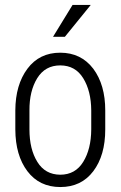

<svg xmlns="http://www.w3.org/2000/svg" viewBox="-20 -753 493 783"><path d="M100.1 -225.1Q100.1 -144.5 132.3 -92.8Q164.1 -41 225.6 -40.5Q287.1 -40.5 319.3 -92.8Q351.6 -145 352.1 -225.1V-302.7Q351.6 -381.8 319.3 -434.1Q287.1 -486.3 225.6 -486.3Q164.1 -486.3 131.8 -434.1Q99.6 -381.8 100.1 -302.7ZM42.5 -302.7Q43 -407.2 91.8 -472.7Q140.6 -538.1 225.6 -538.1Q310.5 -538.1 360.4 -472.7Q409.2 -407.2 409.2 -302.7V-225.1Q409.2 -119.1 360.4 -54.7Q311.5 9.8 226.1 9.8Q140.6 9.8 91.8 -54.7Q43 -119.1 42.5 -225.1ZM275.9 -732.9H350.1L244.6 -603H196.3Z"/></svg>

Font: RobotoCondensed-Light
Style: Light
Weight: 300
Designer: Google
Version: Version 1.200311; 2013